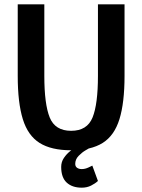

<svg xmlns="http://www.w3.org/2000/svg" viewBox="-20 -687 658 888"><path d="M556 -336Q556 -212 532.5 -136Q509 -60 455 -26Q401 8 309 8Q217 8 163 -26Q109 -60 85.5 -136Q62 -212 62 -336V-667H185V-336Q185 -205 210 -143.5Q235 -82 309 -82Q383 -82 408 -143.5Q433 -205 433 -336V-667H556ZM390 0Q390 0 374.5 9Q359 18 343.5 34Q328 50 328 71Q328 83 336.5 89Q345 95 358 95Q374 95 390.5 87Q407 79 407 79L433 150Q420 162 401 171.5Q382 181 358 181Q314 181 288.5 157.5Q263 134 263 85Q263 62 275.5 43.5Q288 25 304.5 12Q321 -1 334 -8.5Q347 -16 347 -16Z"/></svg>

Font: Epunda Sans SemiBold
Style: Regular
Weight: 600
Designer: Simon Atzbach
Foundry: typofactur
Version: Version 2.204; ttfautohint (v1.8.4.7-5d5b)